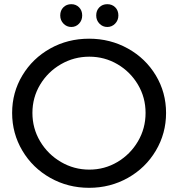

<svg xmlns="http://www.w3.org/2000/svg" viewBox="-20 -891 852 918"><path d="M774 -351Q774 -253 725 -170.5Q676 -88 591.5 -40.5Q507 7 406 7Q305 7 220.5 -40.5Q136 -88 87 -170.5Q38 -253 38 -351Q38 -449 87 -530.5Q136 -612 220 -659Q304 -706 406 -706Q507 -706 591.5 -659Q676 -612 725 -530.5Q774 -449 774 -351ZM135 -351Q135 -277 172 -215Q209 -153 271.5 -116.5Q334 -80 407 -80Q480 -80 541.5 -116.5Q603 -153 639.5 -215Q676 -277 676 -351Q676 -425 639.5 -486.5Q603 -548 541.5 -584Q480 -620 407 -620Q334 -620 271.5 -584Q209 -548 172 -486.5Q135 -425 135 -351ZM373 -817Q373 -794 358 -778Q343 -762 321 -762Q299 -762 283.5 -778Q268 -794 268 -817Q268 -841 283 -856Q298 -871 321 -871Q343 -871 358 -856Q373 -841 373 -817ZM546 -817Q546 -794 530.5 -778Q515 -762 493 -762Q471 -762 455.5 -778Q440 -794 440 -817Q440 -841 455 -856Q470 -871 493 -871Q516 -871 531 -856Q546 -841 546 -817Z"/></svg>

Font: Montserrat
Style: Regular
Weight: 400
Designer: Julieta Ulanovsky
Foundry: Julieta Ulanovsky
Version: Version 6.001